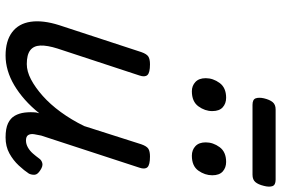

<svg xmlns="http://www.w3.org/2000/svg" viewBox="-184 -834 1033 706"><g transform="rotate(90 333.0 -480.5)"><path d="M184 16Q130 16 98 -8Q66 -32 59.5 -76.5Q53 -121 72 -181L171 -483Q178 -503 187.5 -509Q197 -515 216 -515Q247 -515 255.5 -505.5Q264 -496 257 -476L158 -175Q146 -137 147 -112Q148 -87 164.5 -74.5Q181 -62 215 -62Q242 -62 271.5 -77.5Q301 -93 332 -120.5Q363 -148 391.5 -187Q420 -226 443 -273L510 -483Q517 -503 526.5 -509Q536 -515 555 -515Q586 -515 594.5 -505.5Q603 -496 596 -476L478 -115Q475 -102 473 -89Q471 -76 476 -67.5Q481 -59 496 -59Q509 -59 521.5 -66Q534 -73 544 -84.5Q554 -96 562 -107Q568 -116 579 -119Q590 -122 605 -112Q621 -102 622 -91.5Q623 -81 618 -70Q607 -53 588 -32.5Q569 -12 543.5 2Q518 16 485 16Q452 16 433 7Q414 -2 405 -18Q396 -34 393.5 -54Q391 -74 393 -96L396 -108Q372 -78 346 -55Q320 -32 293 -16Q266 0 238.5 8Q211 16 184 16ZM315 -669Q295 -669 281 -682Q267 -695 267 -720Q267 -747 284.5 -771Q302 -795 339 -795Q360 -795 374 -782.5Q388 -770 388 -744Q388 -717 370.5 -693Q353 -669 315 -669ZM552 -669Q531 -669 517 -682Q503 -695 503 -720Q503 -747 520.5 -771Q538 -795 575 -795Q596 -795 610 -782.5Q624 -770 624 -744Q624 -717 607 -693Q590 -669 552 -669ZM365 -892Q345 -892 341 -904Q337 -916 341 -934Q346 -955 355 -966Q364 -977 382 -977H640Q660 -977 664 -965Q668 -953 663 -934Q658 -913 649 -902.5Q640 -892 622 -892Z"/></g></svg>

Font: Playwrite DK Loopet
Style: Regular
Weight: 400
Designer: Veronika Burian, José Scaglione
Foundry: TypeTogether
Version: Version 1.002